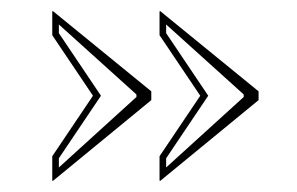

<svg xmlns="http://www.w3.org/2000/svg" viewBox="-20 -375 540 349"><path d="M76 -46 255 -193V-209L76 -355L75 -354V-311L149 -201L75 -91V-47ZM271 -46 450 -193V-209L271 -355L270 -354V-311L344 -201L270 -91V-47ZM87 -70.6V-87.3L163.5 -201L87 -314.7V-330.5L228 -203.3V-198.7ZM282 -70.6V-87.3L358.5 -201L282 -314.7V-330.5L423 -203.3V-198.7Z"/></svg>

Font: SortefaxS01
Style: Medium
Weight: 500
Designer: gluk
Foundry: gluk
Version: Version 0.261